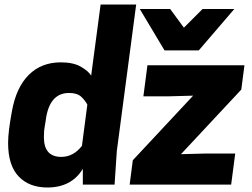

<svg xmlns="http://www.w3.org/2000/svg" viewBox="-20 -820 1121 853"><path d="M12 0ZM190 13Q110 13 63 -36Q16 -85 16 -185Q16 -235 33 -326Q52 -432 108 -487.5Q164 -543 250 -543Q306 -543 339.5 -523.5Q373 -504 385 -484L427 -800H585L499 -149L489 0H348V-70Q298 13 190 13ZM252 -123Q306 -123 344 -172L368 -355Q359 -373 341 -390Q323 -407 287 -407Q198 -407 183 -284Q181 -271 179 -260Q177 -249 176 -239Q175 -229 175 -211Q175 -123 252 -123ZM1007 0H556L570 -108L838 -395L727 -392H617L635 -530H1066L1052 -422L784 -135L895 -138H1025ZM987 -596ZM863 -596H711L601 -780H736L797 -697L880 -780H1021Z"/></svg>

Font: Tanohe Sans
Style: Bold Italic
Weight: 700
Designer: Village Type and Design LLC & Cristiano Sobral
Foundry: Cooper Hewitt Smithsonian Design Museum
Version: Version 1.00;September 29, 2021;FontCreator 13.0.0.2655 64-b